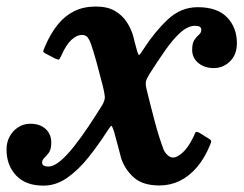

<svg xmlns="http://www.w3.org/2000/svg" viewBox="-83 -555 746 588"><path d="M-63 -97Q-63 -49 -33.8 -17.8Q-4.5 13.5 50 13.5Q88.5 13.5 122.8 -10.5Q157 -34.5 187 -72Q217 -109.5 242.5 -149Q254.5 -167 257.2 -169.5Q260 -172 266.5 -151Q273 -128 278.5 -107Q284 -86 288 -70.5Q299.5 -36 326.8 -11.5Q354 13 405.5 13Q438.5 13 467.2 -1Q496 -15 519.5 -42.2Q543 -69.5 559.5 -109Q565 -121 563.5 -124.2Q562 -127.5 551.5 -133.5L529 -147.5Q517.5 -154 515.5 -149Q513.5 -144 508.5 -134Q493 -102.5 476 -87.5Q459 -72.5 448 -72.5Q437.5 -72.5 429.2 -80.8Q421 -89 418 -97Q404 -134 391.2 -182Q378.5 -230 366.5 -279Q362 -297.5 364 -305.8Q366 -314 374.5 -328Q399 -366.5 422.5 -400.2Q446 -434 469.2 -455Q492.5 -476 514.5 -476Q533.5 -476 533.5 -464Q533.5 -455 526.5 -449Q519.5 -443 512.5 -433Q505.5 -423 505.5 -402.5Q505.5 -377.5 524.5 -362Q543.5 -346.5 571.5 -346.5Q600.5 -346.5 621.5 -367.2Q642.5 -388 642.5 -422.5Q642.5 -470.5 612.5 -501.8Q582.5 -533 522.5 -533Q471 -533 431 -495.5Q391 -458 357.5 -406Q347 -389.5 343.8 -386.8Q340.5 -384 334.5 -407.5Q331.5 -417 329.5 -426Q327.5 -435 325.5 -442.5Q319 -466.5 305 -487.8Q291 -509 268.2 -522Q245.5 -535 210.5 -535Q173 -535 144.2 -520.8Q115.5 -506.5 93.5 -479.2Q71.5 -452 54.5 -412Q50.5 -403 49.5 -399Q48.5 -395 57.5 -390.5L86.5 -375.5Q96.5 -371 98.2 -373Q100 -375 104.5 -384Q119.5 -418.5 136 -433.2Q152.5 -448 167 -448Q180.5 -448 186 -439.8Q191.5 -431.5 194.5 -423.5Q202.5 -401 212 -366.8Q221.5 -332.5 231.5 -293Q237 -271.5 238 -259.2Q239 -247 228.5 -230.5Q208.5 -198.5 186.8 -166Q165 -133.5 143.2 -106Q121.5 -78.5 101.5 -61.8Q81.5 -45 65 -45Q46 -45 46 -57Q46 -65.5 53 -71.8Q60 -78 67 -88Q74 -98 74 -118.5Q74 -144 56.8 -160Q39.5 -176 9.5 -176Q-10 -176 -26.5 -165.8Q-43 -155.5 -53 -137.8Q-63 -120 -63 -97Z"/></svg>

Font: Besley SemiBold
Style: Italic
Weight: 600
Italic angle: -13°
Designer: Owen Earl
Foundry: indestructible type*
Version: Version 2.001